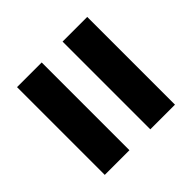

<svg xmlns="http://www.w3.org/2000/svg" viewBox="-149 -770 936 936"><g transform="rotate(-45 319.0 -302.5)"><path d="M391 0H561V-605H391ZM77 0H247V-605H77Z"/></g></svg>

Font: Noto Sans Hebrew SemiCondensed Extra
Style: Regular
Weight: 800
Width: 4
Designer: Monotype Design Team
Foundry: Monotype Imaging Inc.
Version: Version 1.902